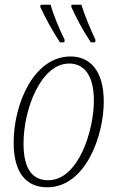

<svg xmlns="http://www.w3.org/2000/svg" viewBox="-20 -786 496 816"><path d="M366 -606H384L386 -616C364 -663 338 -725 326 -766H284L283 -757C303 -712 333 -655 366 -606ZM235 -606H253L255 -616C232 -663 206 -725 195 -766H153L151 -757C172 -712 202 -655 235 -606ZM181 10C343 10 421 -208 421 -354C421 -490 359 -546 280 -546C124 -546 38 -345 38 -180C38 -56 88 10 181 10ZM185 -20C124 -20 80 -59 80 -176C80 -323 154 -516 274 -516C336 -516 379 -468 379 -358C379 -233 314 -20 185 -20Z"/></svg>

Font: Noto Serif Condensed ExtraLight
Style: Italic
Weight: 200
Width: 3
Italic angle: -12°
Designer: Monotype Design Team
Foundry: Monotype Imaging Inc.
Version: Version 2.013